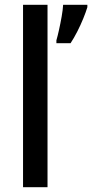

<svg xmlns="http://www.w3.org/2000/svg" viewBox="-20 -831 384 800"><path d="M178 -51H76V-811H178ZM344 -801Q338 -781 327 -754Q316 -727 302 -699.5Q288 -672 274 -651H215V-663Q220 -680 226 -707Q232 -734 237 -762.5Q242 -791 243 -811H344Z"/></svg>

Font: Noto Sans Tamil UI SemiCondensed Medium
Style: Regular
Weight: 500
Width: 4
Designer: Jelle Bosma - Monotype Design Team
Foundry: Monotype Imaging Inc.
Version: Version 2.004; ttfautohint (v1.8.4.7-5d5b)